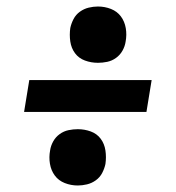

<svg xmlns="http://www.w3.org/2000/svg" viewBox="-20 -635 540 590"><path d="M281 -442Q260 -442 241 -449Q222 -456 210.5 -471.5Q199 -487 196 -507.5Q193 -528 196 -549Q199 -563 206 -576.5Q213 -590 225.5 -599Q238 -608 252.5 -611.5Q267 -615 281 -615Q302 -615 321 -607.5Q340 -600 351.5 -584.5Q363 -569 366.5 -548.5Q370 -528 366 -507Q364 -493 356.5 -479.5Q349 -466 336.5 -457Q324 -448 309.5 -445Q295 -442 281 -442ZM54 -291 70 -389H446L430 -291ZM219 -65Q198 -65 179 -72.5Q160 -80 148.5 -95.5Q137 -111 133.5 -131.5Q130 -152 134 -173Q136 -187 143.5 -200.5Q151 -214 163.5 -223Q176 -232 190.5 -235Q205 -238 219 -238Q240 -238 259 -231Q278 -224 289.5 -208.5Q301 -193 304 -172.5Q307 -152 304 -131Q301 -117 294 -103.5Q287 -90 274.5 -81Q262 -72 247.5 -68.5Q233 -65 219 -65Z"/></svg>

Font: Iosevka Slab Extrabold Oblique
Style: Regular
Weight: 800
Italic angle: -9°
Monospace: yes
Designer: Belleve Invis
Foundry: Belleve Invis
Version: Version 11.1.1; ttfautohint (v1.8.3)